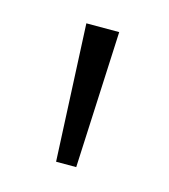

<svg xmlns="http://www.w3.org/2000/svg" viewBox="-54 -760 308 350"><g transform="rotate(15 99.5 -585.0)"><path d="M131 -714 119 -456H81L69 -714Z"/></g></svg>

Font: Noto Sans Myanmar Light
Style: Regular
Weight: 300
Designer: Monotype Design Team
Foundry: Monotype Imaging Inc.
Version: Version 2.107; ttfautohint (v1.8.4.7-5d5b)